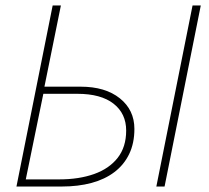

<svg xmlns="http://www.w3.org/2000/svg" viewBox="-20 -680 762 700"><path d="M40 0 172 -660H202L142 -364H274Q364 -364 417 -321.5Q470 -279 470 -210Q470 -158 451 -118.5Q432 -79 397 -52.5Q362 -26 313.5 -13Q265 0 206 0ZM74 -26H196Q268 -26 323 -45.5Q378 -65 409 -104.5Q440 -144 440 -204Q440 -266 394 -302Q348 -338 262 -338H138ZM550 0 682 -660H712L580 0Z"/></svg>

Font: Source Sans 3 ExtraLight
Style: Italic
Weight: 250
Italic angle: -11°
Designer: Paul D. Hunt
Foundry: Adobe
Version: Version 3.046;hotconv 1.0.118;makeotfexe 2.5.65603